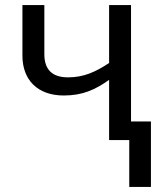

<svg xmlns="http://www.w3.org/2000/svg" viewBox="-20 -556 632 762"><path d="M500 -536H413V-306C360 -271 313 -249 250 -249C189 -249 156 -278 156 -341V-536H69V-335C69 -239 129 -177 233 -177C308 -177 358 -200 413 -239V0H493V186H579V-74H500Z"/></svg>

Font: Noto Sans Thai
Style: Regular
Weight: 400
Designer: Monotype Design Team
Foundry: Monotype Imaging Inc.
Version: Version 1.901